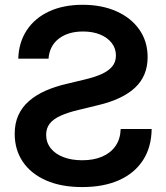

<svg xmlns="http://www.w3.org/2000/svg" viewBox="-20 -758 685 790"><path d="M318.4 11.7Q231.9 11.7 169.7 -15.6Q107.4 -43 74 -92.3Q40.5 -141.6 40.5 -207.5Q40.5 -251 55.7 -284.2Q70.8 -317.4 99.4 -342.3Q127.9 -367.2 167.7 -384.8Q207.5 -402.3 256.8 -413.6L328.1 -430.7Q367.7 -439.9 396.5 -452.6Q425.3 -465.3 441.2 -483.9Q457 -502.4 457 -529.8Q457 -558.6 439.9 -580.8Q422.9 -603 392.6 -615.7Q362.3 -628.4 321.8 -628.4Q260.3 -628.4 221.9 -598.9Q183.6 -569.3 179.7 -516.6H55.2Q57.1 -583.5 90.1 -633.5Q123 -683.6 181.9 -710.9Q240.7 -738.3 320.3 -738.3Q398.9 -738.3 459.2 -711.4Q519.5 -684.6 553.5 -636Q587.4 -587.4 587.4 -522.9Q587.4 -445.8 535.9 -397.5Q484.4 -349.1 383.3 -325.2L303.2 -305.7Q259.3 -295.4 229.2 -281.7Q199.2 -268.1 184.6 -249.3Q169.9 -230.5 169.9 -203.6Q169.9 -171.9 188.5 -148.2Q207 -124.5 240.7 -111.6Q274.4 -98.6 318.4 -98.6Q365.2 -98.6 400.1 -113.5Q435.1 -128.4 455.1 -157Q475.1 -185.5 476.6 -227.1H604Q603 -151.9 568.1 -98.4Q533.2 -44.9 469.7 -16.6Q406.2 11.7 318.4 11.7Z"/></svg>

Font: Inter 24pt SemiBold
Style: Regular
Weight: 600
Designer: Rasmus Andersson
Foundry: rsms
Version: Version 4.001;git-66647c0bb